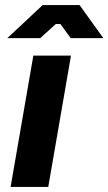

<svg xmlns="http://www.w3.org/2000/svg" viewBox="-20 -740 429 760"><path d="M22 0H171L261 -520H112ZM389 -589 295 -720H149L9 -589H139L201 -645H219L260 -589Z"/></svg>

Font: Fixel Display 20240404
Style: Bold Italic
Weight: 700
Italic angle: -10°
Designer: AlfaBravo + MacPaw
Foundry: Kyrylo Tkachov, Marchela Mozhyna, Serhii Makarenko, Maria Weinstein, Zakhar Kryvoshyya
Version: Version 1.211;Glyphs 3.2 (3225)